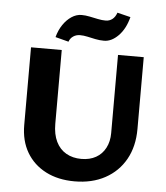

<svg xmlns="http://www.w3.org/2000/svg" viewBox="-59 -928 863 996"><g transform="rotate(5 372.5 -430.5)"><path d="M366 15Q280 15 216 -18Q152 -51 116.5 -111Q81 -171 81 -254V-658H241V-274Q241 -219 259.5 -181Q278 -143 312 -123.5Q346 -104 391 -104Q435 -104 467 -122Q499 -140 516.5 -173.5Q534 -207 534 -251V-658H668V-284Q668 -193 630.5 -126Q593 -59 525 -22Q457 15 366 15ZM272 -704 203 -722Q213 -759 232 -787Q251 -815 276 -831.5Q301 -848 328 -848Q348 -848 370 -843.5Q392 -839 413.5 -834.5Q435 -830 454 -830Q474 -830 489 -841.5Q504 -853 512 -876L581 -859Q565 -797 529.5 -761Q494 -725 455 -725Q432 -725 410 -729.5Q388 -734 368 -738.5Q348 -743 329 -743Q309 -743 293.5 -732.5Q278 -722 272 -704Z"/></g></svg>

Font: Ysabeau SC ExtraBold
Style: Regular
Weight: 800
Designer: Christian Thalmann (Catharsis Fonts)
Version: Version 2.001;gftools[0.9.30]; featfreeze: smcp